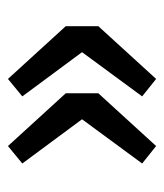

<svg xmlns="http://www.w3.org/2000/svg" viewBox="16 -500 422 495"><g transform="rotate(-90 227.5 -252.0)"><path d="M99 -61 54 -97 168 -252 54 -406 99 -443 235 -294V-210ZM272 -61 227 -97 341 -252 227 -406 272 -443 408 -294V-210Z"/></g></svg>

Font: Mada SemiBold
Style: Regular
Weight: 600
Designer: Khaled Hosny
Version: Version 1.5